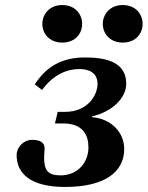

<svg xmlns="http://www.w3.org/2000/svg" viewBox="-20 -730 586 762"><path d="M388 -635C388 -597 416 -561 467 -561C519 -561 546 -597 546 -635C546 -673 519 -710 467 -710C416 -710 388 -673 388 -635ZM148 -635C148 -597 176 -561 227 -561C279 -561 306 -597 306 -635C306 -673 279 -710 227 -710C176 -710 148 -673 148 -635ZM46 -114C46 -41 102 12 238 12C394 12 473 -46 473 -139C473 -204 422 -259 345 -265V-268C427 -287 481 -342 481 -398C481 -485 399 -502 317 -502C225 -502 163 -465 118 -395L147 -373C193 -436 248 -456 295 -456C334 -456 367 -441 367 -397C367 -353 329 -286 238 -286H209L198 -240H231C309 -240 331 -194 331 -145C331 -84 287 -34 221 -34C169 -34 155 -54 155 -107C155 -117 157 -129 157 -141C157 -160 145 -175 108 -175C73 -175 46 -146 46 -114Z"/></svg>

Font: Heuristica
Style: Bold Italic
Weight: 700
Italic angle: -13°
Version: Version 1.0.1